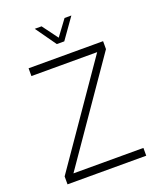

<svg xmlns="http://www.w3.org/2000/svg" viewBox="-164 -1014 927 1114"><g transform="rotate(-20 300.0 -456.5)"><path d="M57 0V-49L481 -662H75V-710H535V-661L111 -48H543V0ZM187 -913H229L300 -817L371 -913H413L323 -786H277Z"/></g></svg>

Font: Geist Mono ExtraLight
Style: Regular
Weight: 200
Monospace: yes
Designer: Basement.studio, Andrés Briganti, Mateo Zaragoza
Foundry: Basement.studio, Vercel, Andrés Briganti, Guido Ferreyra, Mateo Zaragoza
Version: Version 1.500; ttfautohint (v1.8.4.7-5d5b)